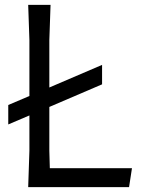

<svg xmlns="http://www.w3.org/2000/svg" viewBox="-20 -770 593 790"><path d="M523 -78 511 0H96L101 -150V-295L14 -258V-338L101 -375V-605L96 -750H188L183 -605V-410L400 -503V-423L183 -330V-150L185 -78Z"/></svg>

Font: Farro Light
Style: Regular
Weight: 300
Designer: Aceler Chua
Foundry: Grayscale Limited
Version: Version 1.101